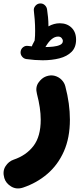

<svg xmlns="http://www.w3.org/2000/svg" viewBox="-26 -749 453 1092"><path d="M91.3 -455.6Q93.3 -471.2 105.7 -480.7Q118.2 -490.2 133.3 -487.8Q144.5 -486.3 155.3 -485.4Q156.2 -489.7 158.2 -493.7Q164.1 -506.3 170.9 -518.1Q170.9 -520.5 171.4 -522.5Q172.9 -533.7 173.3 -546.1Q173.8 -558.6 173.8 -573.7Q173.8 -606.4 171.4 -638.2Q168.9 -669.9 166.5 -688Q164.6 -703.1 174.6 -715.1Q184.6 -727.1 198.2 -729Q215.3 -731.4 227.5 -720.9Q239.7 -710.4 241.7 -695.3Q244.6 -677.2 247.1 -651.4Q249.5 -625.5 249.5 -603Q249.5 -601.1 249.5 -599.1Q280.8 -616.7 314 -616.7Q355 -616.7 380.9 -591.6Q406.7 -566.4 406.7 -523.4Q406.7 -479.5 380.9 -453.9Q355 -428.2 312 -417.2Q269 -406.2 216.8 -406.2Q173.8 -406.2 123.5 -413.1Q108.4 -415.5 98.9 -428Q89.4 -440.4 91.3 -455.6ZM304.7 -541Q266.6 -541 232.4 -481.4Q253.9 -481.4 276.9 -483.9Q299.8 -486.3 315.7 -493.7Q331.5 -501 331.5 -516.1Q331.5 -524.4 324.5 -532.7Q317.4 -541 304.7 -541ZM235.8 -314.5Q262.7 -324.2 285.9 -317.6Q309.1 -311 325 -294.4Q340.8 -277.8 345.7 -257.3Q371.6 -159.2 371.6 -68.4Q371.6 34.7 337.4 111.8Q303.2 189 242.9 240.5Q182.6 292 105 317.9Q67.9 330.1 37.6 311.8Q7.3 293.5 -1.5 263.7Q-12.7 224.6 5.4 196.5Q23.4 168.5 51.3 159.2Q123.5 134.8 164.6 80.8Q205.6 26.9 205.6 -68.4Q205.6 -133.3 184.1 -215.3Q174.3 -252.4 192.6 -278.8Q210.9 -305.2 235.8 -314.5Z"/></svg>

Font: Mikhak-DS2-FD Black
Style: Regular
Weight: 900
Designer: Amin Abedi
Version: Version 3.2